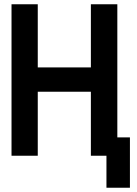

<svg xmlns="http://www.w3.org/2000/svg" viewBox="-20 -730 640 900"><path d="M34 0V-710H157V-414H406V-710H530V-86H589V150H479V0H406V-300H157V0Z"/></svg>

Font: Geist Mono SemiBold
Style: Regular
Weight: 600
Monospace: yes
Designer: Basement.studio, Andrés Briganti, Mateo Zaragoza
Foundry: Basement.studio, Vercel, Andrés Briganti, Guido Ferreyra, Mateo Zaragoza
Version: Version 1.500; ttfautohint (v1.8.4.7-5d5b)